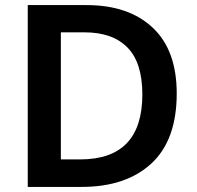

<svg xmlns="http://www.w3.org/2000/svg" viewBox="-20 -734 772 754"><path d="M674 -367Q674 -184 574.5 -92Q475 0 301 0H89V-714H320Q485 -714 579.5 -625.5Q674 -537 674 -367ZM539 -363Q539 -488 480.5 -547.5Q422 -607 312 -607H219V-108H295Q539 -108 539 -363Z"/></svg>

Font: Noto Sans Cherokee SemiBold
Style: Regular
Weight: 600
Designer: Monotype Design Team
Foundry: Monotype Imaging Inc.
Version: Version 2.001; ttfautohint (v1.8.4.7-5d5b)